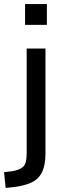

<svg xmlns="http://www.w3.org/2000/svg" viewBox="-62 -737 312 950"><path d="M62 -614V-717H170V-614ZM-34 193 -42 115 -1 110Q31 105 50.5 90Q70 75 70 22V-497H163V21Q163 59 155.5 88.5Q148 118 131 138Q114 158 84.5 170Q55 182 11 188Z"/></svg>

Font: Nunito Sans 7pt Condensed Medium
Style: Regular
Weight: 500
Width: 3
Designer: Vernon Adams
Foundry: Vernon Adams
Version: Version 3.101;gftools[0.9.27]